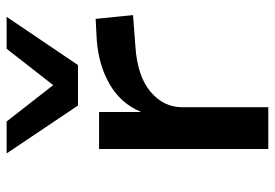

<svg xmlns="http://www.w3.org/2000/svg" viewBox="-142 -668 810 565"><g transform="rotate(-90 262.5 -385.0)"><path d="M107 0V-498H216V-376H217Q241 -434 298 -467Q355 -500 431 -505L490 -508L501 -398L408 -391Q321 -385 275.5 -346.5Q230 -308 230 -254V0ZM235 -560 94 -770H188L295 -633L402 -770H496L354 -560Z"/></g></svg>

Font: Nunito Sans 7pt Expanded SemiBold
Style: Regular
Weight: 600
Width: 7
Designer: Vernon Adams
Foundry: Vernon Adams
Version: Version 3.101;gftools[0.9.27]